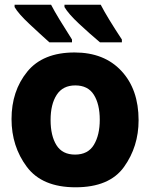

<svg xmlns="http://www.w3.org/2000/svg" viewBox="-20 -786 640 816"><path d="M286 -606V-618Q256 -665 233.5 -702Q211 -739 197 -766H42V-756Q58 -728 105 -684Q152 -640 190 -606ZM498 -606V-618Q467 -665 444.5 -702Q422 -739 408 -766H254V-756Q271 -727 316 -685Q361 -643 405 -606ZM569 -275Q569 -406 496 -484.5Q423 -563 297 -563Q162 -563 95.5 -481Q29 -399 29 -280Q29 -164 94 -77Q159 10 301 10Q445 10 507 -76.5Q569 -163 569 -275ZM195 -276Q195 -343 221 -383Q247 -423 300 -423Q354 -423 379 -383Q404 -343 404 -277Q404 -212 379 -170.5Q354 -129 299 -129Q245 -129 220 -169Q195 -209 195 -276Z"/></svg>

Font: Noto Sans Mono UI ExtraBold
Style: Regular
Weight: 800
Designer: Monotype Design team
Foundry: Monotype Imaging Inc.
Version: 1.000